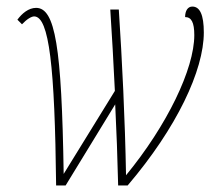

<svg xmlns="http://www.w3.org/2000/svg" viewBox="-20 -565 663 585"><path d="M151 0H180L331 -247C335 -166 338 -84 340 0H369C519 -176 601 -351 601 -466C601 -520 589 -545 566 -545C552 -545 544 -532 544 -513C563 -513 572 -497 572 -458C572 -355 489 -183 364 -31C361 -201 352 -382 342 -536H316C321 -457 326 -375 330 -288L174 -35C168 -424 148 -541 90 -541C67 -541 47 -524 33 -505L47 -491C62 -507 76 -515 84 -515C130 -515 147 -360 151 0Z"/></svg>

Font: Noto Serif Condensed Thin
Style: Italic
Weight: 100
Width: 3
Italic angle: -12°
Designer: Monotype Design Team
Foundry: Monotype Imaging Inc.
Version: Version 2.013